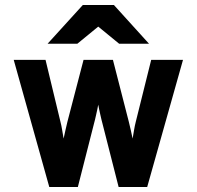

<svg xmlns="http://www.w3.org/2000/svg" viewBox="-20 -752 791 772"><path d="M571.8 0H457L392.1 -254.9Q390.1 -261.7 387.9 -271.2Q385.7 -280.8 383.3 -291.3Q380.9 -301.8 378.7 -312Q376.5 -322.3 375 -331.1Q373.5 -322.3 371.3 -312Q369.1 -301.8 366.7 -291.3Q364.3 -280.8 362.1 -271.2Q359.9 -261.7 357.9 -254.9L293 0H178.2L35.2 -511.2H163.1L223.1 -262.2Q227.1 -247.1 230 -228.8Q232.9 -210.4 235.8 -194.8Q239.3 -210.4 243.2 -228.8Q247.1 -247.1 251 -262.2L315.9 -511.2H434.1L498 -262.2Q502 -247.1 505.9 -228.8Q509.8 -210.4 513.2 -194.8Q516.1 -210.4 519 -228.8Q522 -247.1 525.9 -262.2L587.9 -511.2H715.8ZM459 -576.2 375 -645 291 -576.2H171.4L313 -731.9H438L579.1 -576.2Z"/></svg>

Font: Overpass
Style: Bold
Weight: 700
Designer: Delve Withrington
Foundry: Delve Fonts
Version: Version 1.001